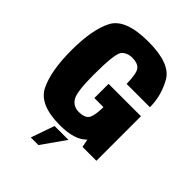

<svg xmlns="http://www.w3.org/2000/svg" viewBox="-241 -796 1080 1080"><g transform="rotate(45 299.0 -256.5)"><path d="M272 4Q107.5 4 63.5 -86.8Q19.5 -177.5 19.5 -340Q19.5 -505.5 65 -593.2Q110.5 -681 292.5 -681Q466 -681 512.2 -599.2Q558.5 -517.5 558.5 -426H373Q371.5 -511 352.5 -532Q333.5 -553 293 -553Q250.5 -553 228 -526.5Q205.5 -500 205.5 -331.5Q205.5 -194.5 228 -159.2Q250.5 -124 294.5 -124Q334.5 -124 352.5 -142.2Q370.5 -160.5 373 -228.5V-241.5H301V-354.5H558.5V0H448L438.5 -48.5Q390 4 272 4ZM204.9 168.1 254 27.9H364.3L265.5 168.1Z"/></g></svg>

Font: Anybody ExtraBold
Style: Regular
Weight: 800
Designer: Tyler Finck
Foundry: Etcetera Type Company
Version: Version 1.010; ttfautohint (v1.8.3) -l 8 -r 50 -G 200 -x 14 